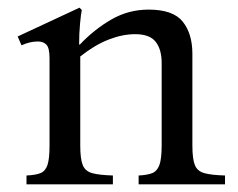

<svg xmlns="http://www.w3.org/2000/svg" viewBox="-20 -480 621 500"><path d="M481 -101Q481 -66 487.5 -50Q494 -34 512.5 -29Q531 -24 566 -23V0H341V-23Q363 -24 376 -29Q389 -34 395 -50Q401 -66 401 -101V-316Q401 -351 385.5 -371Q370 -391 332 -391Q299 -391 263 -377Q227 -363 189 -333V-101Q189 -66 195.5 -50Q202 -34 220.5 -29Q239 -24 274 -23V0H49V-23Q72 -24 85 -29Q98 -34 103.5 -50Q109 -66 109 -101V-328Q109 -355 101 -363.5Q93 -372 79 -372Q68 -372 57.5 -369.5Q47 -367 36 -362L26 -385L187 -460L193 -454Q191 -445 188.5 -419Q186 -393 186 -364H188Q226 -404 270.5 -429.5Q315 -455 367 -455Q431 -455 456 -423.5Q481 -392 481 -340Z"/></svg>

Font: Bona Nova
Style: Regular
Weight: 400
Designer: Mateusz Machalski
Foundry: Capitalics
Version: Version 4.001; ttfautohint (v1.8.3)